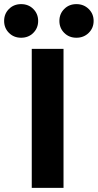

<svg xmlns="http://www.w3.org/2000/svg" viewBox="-79 -911 474 931"><path d="M23.5 -891Q59 -891 82.5 -867.5Q106 -844 106 -809.5Q106 -775 82.5 -751.5Q59 -728 23.5 -728Q-12 -728 -35.5 -751.5Q-59 -775 -59 -809.5Q-59 -844 -35.5 -867.5Q-12 -891 23.5 -891ZM291.5 -891Q327 -891 351 -867.5Q375 -844 375 -809.5Q375 -775 351 -751.5Q327 -728 291.5 -728Q256 -728 232.5 -751.5Q209 -775 209 -809.5Q209 -844 232.5 -867.5Q256 -891 291.5 -891ZM229 0H75V-674H229Z"/></svg>

Font: Hind Madurai
Style: Bold
Weight: 700
Designer: Jyotish Sonowal
Foundry: Indian Type Foundry
Version: Version 0.702;PS 1.0;hotconv 1.0.81;makeotf.lib2.5.63406